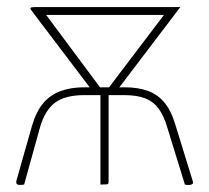

<svg xmlns="http://www.w3.org/2000/svg" viewBox="-20 -520 589 541"><path d="M35 1Q30 1 27.5 -1.5Q25 -4 26 -10L70 -165Q82 -206 102 -229.5Q122 -253 151 -263.5Q180 -274 217 -274H331Q369 -274 396.5 -264Q424 -254 443 -231.5Q462 -209 474 -169L523 -10Q525 -4 522 -1.5Q519 1 514 1Q510 1 506.5 1Q503 1 501 0L451 -162Q441 -195 426.5 -214.5Q412 -234 389 -243Q366 -252 329 -252H286V-8Q286 -4 285 -2.5Q284 -1 279.5 -0.5Q275 0 263 0V-252H218Q164 -252 135.5 -231Q107 -210 93 -162L48 0Q44 1 35 1ZM241 -263 69 -490Q65 -495 66 -497.5Q67 -500 78 -500H488L308 -263H279L442 -478H110L270 -263Z"/></svg>

Font: Yanone Kaffeesatz ExtraLight
Style: Regular
Weight: 200
Designer: Yanone (Cyrillic: Daniel Pouzeot, Huerta Tipografica, and Cyreal)
Foundry: Yanone
Version: Version 2.003